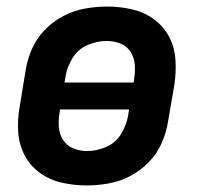

<svg xmlns="http://www.w3.org/2000/svg" viewBox="-20 -558 616 586"><path d="M244 8Q277 8 311 2Q345 -4 377 -20.5Q409 -37 434.5 -63.5Q460 -90 474 -122.5Q488 -155 493 -188L512 -298Q518 -337 515.5 -375.5Q513 -414 496 -446Q479 -478 449.5 -499.5Q420 -521 383 -529.5Q346 -538 307 -538Q274 -538 240 -532Q206 -526 174 -509.5Q142 -493 116.5 -466.5Q91 -440 77 -407.5Q63 -375 58 -342L40 -232Q33 -193 35.5 -155Q38 -117 55 -84.5Q72 -52 101.5 -30.5Q131 -9 168.5 -0.5Q206 8 244 8ZM246 -97Q224 -97 204 -105Q184 -113 172.5 -131Q161 -149 159.5 -171Q158 -193 162 -215L163 -224H374L371 -205Q366 -176 349.5 -149Q333 -122 304 -109.5Q275 -97 246 -97ZM177 -306 180 -325Q185 -354 201.5 -381Q218 -408 247 -420.5Q276 -433 305 -433Q328 -433 348 -425Q368 -417 379 -399Q390 -381 391.5 -359.5Q393 -338 389 -315L388 -306Z"/></svg>

Font: Iosevka Sparkle Oblique
Style: Bold
Weight: 700
Italic angle: -9°
Designer: Belleve Invis
Foundry: Belleve Invis
Version: Version 4.5.0; ttfautohint (v1.8.3)